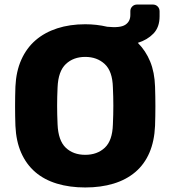

<svg xmlns="http://www.w3.org/2000/svg" viewBox="-20 -817 752 847"><path d="M356 10Q287 10 231 -7Q175 -24 135.5 -58Q96 -92 73.5 -143Q51 -194 48 -262Q45 -348 48 -435Q51 -502 74 -553.5Q97 -605 137 -639.5Q177 -674 232.5 -692Q288 -710 356 -710Q406 -710 453 -699Q510 -693 532.5 -707.5Q555 -722 555 -751V-768Q555 -780 563.5 -788.5Q572 -797 585 -797H654Q667 -797 675.5 -788.5Q684 -780 684 -767V-745Q684 -697 657 -669Q630 -641 588 -628Q623 -593 642.5 -545.5Q662 -498 664 -435Q667 -348 664 -262Q661 -194 639 -143Q617 -92 577 -58Q537 -24 481 -7Q425 10 356 10ZM356 -134Q409 -134 442.5 -165.5Q476 -197 478 -268Q480 -312 480 -350.5Q480 -389 478 -432Q476 -503 442 -534.5Q408 -566 356 -566Q304 -566 270.5 -534.5Q237 -503 234 -432Q232 -389 232 -350.5Q232 -312 234 -268Q237 -197 270 -165.5Q303 -134 356 -134Z"/></svg>

Font: Fz Rubik
Style: Bold
Weight: 700
Designer: Hubert and Fischer
Foundry: Hubert and Fischer
Version: Vit hóa bi FontZin.com